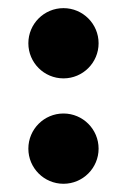

<svg xmlns="http://www.w3.org/2000/svg" viewBox="-20 -454 313 474"><path d="M50 -347.2C50 -299.3 88.8 -260.5 136.7 -260.5C184.6 -260.5 223.4 -299.3 223.4 -347.2C223.4 -395.1 184.6 -433.9 136.7 -433.9C88.8 -433.9 50 -395.1 50 -347.2ZM50 -87C50 -39.2 88.8 -0.3 136.7 -0.3C184.6 -0.3 223.4 -39.2 223.4 -87C223.4 -134.9 184.6 -173.8 136.7 -173.8C88.8 -173.8 50 -134.9 50 -87Z"/></svg>

Font: OpenLukyanov
Style: Regular
Weight: 400
Designer: Michail Lukyanov
Foundry: book-let.ru
Version: Version 2.1